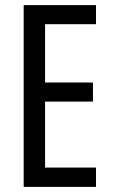

<svg xmlns="http://www.w3.org/2000/svg" viewBox="-20 -734 442 754"><path d="M357 0H73V-714H357V-639H157V-410H345V-335H157V-76H357Z"/></svg>

Font: Noto Sans Ethiopic ExtraCondensed
Style: Regular
Weight: 400
Width: 2
Designer: Monotype Design Team
Foundry: Monotype Imaging Inc.
Version: Version 2.102; ttfautohint (v1.8.4.7-5d5b)